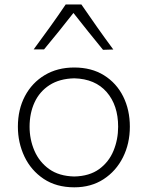

<svg xmlns="http://www.w3.org/2000/svg" viewBox="-20 -818 653 849"><path d="M308.6 10.3Q229 10.3 173.1 -27.1Q117.2 -64.5 88.1 -125.7Q59.1 -187 59.1 -257.8Q59.1 -334 90.3 -393.1Q121.6 -452.1 177.7 -485.8Q233.9 -519.5 308.1 -519.5Q384.8 -519.5 439.9 -485.1Q495.1 -450.7 524.7 -391.4Q554.2 -332 554.2 -257.8Q554.2 -183.1 523.7 -122.3Q493.2 -61.5 438 -25.6Q382.8 10.3 308.6 10.3ZM308.6 -37.6Q375.5 -39.1 418.5 -70.3Q461.4 -101.6 481.9 -151.4Q502.4 -201.2 502.4 -257.8Q502.4 -352.5 451.7 -410.9Q400.9 -469.2 308.6 -471.7Q243.2 -470.2 199 -441.7Q154.8 -413.1 132.8 -365.2Q110.8 -317.4 110.8 -257.8Q110.8 -201.2 132.3 -151.4Q153.8 -101.6 197.5 -70.3Q241.2 -39.1 308.6 -37.6ZM435.5 -597.7Q402.3 -638.2 369.4 -679.2Q336.4 -720.2 304.7 -760.7Q273.4 -720.7 241 -680.4Q208.5 -640.1 174.8 -599.6H128.9Q166 -649.9 201.7 -699.5Q237.3 -749 270.5 -798.3H339.8Q373.5 -749 408.7 -699.2Q443.8 -649.4 481 -599.1Z"/></svg>

Font: Pinar DS1 Light
Style: Regular
Weight: 300
Designer: Amin Abedi
Version: Version 3.000